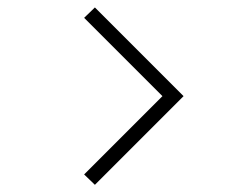

<svg xmlns="http://www.w3.org/2000/svg" viewBox="-20 -589 664 521"><path d="M237.5 -87.5 478.1 -328.1 237.5 -568.8 208.3 -540.6 420.8 -328.1 208.3 -115.6Z"/></svg>

Font: Manrope3 Thin
Style: Regular
Weight: 100
Width: 4
Designer: Mikhail Sharanda
Foundry: Mikhail Sharanda
Version: Version 3.000;PS 003.000;hotconv 1.0.88;makeotf.lib2.5.64775